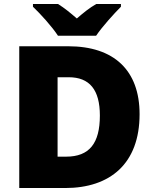

<svg xmlns="http://www.w3.org/2000/svg" viewBox="-20 -947 774 967"><path d="M272 -767H464C495 -813 555 -879 589 -913V-927H465C430 -907 402 -884 367 -854C332 -884 307 -905 272 -927H146V-913C184 -877 242 -813 272 -767ZM683 -372C683 -593 554 -714 324 -714H77V0H308C535 0 683 -123 683 -372ZM483 -365C483 -225 430 -158 313 -158H270V-558H326C431 -558 483 -495 483 -365Z"/></svg>

Font: Noto Sans Gurmukhi Black
Style: Regular
Weight: 900
Designer: Jelle Bosma - Monotype Design Team
Foundry: Monotype Imaging Inc.
Version: Version 2.004